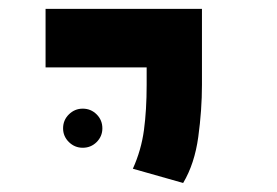

<svg xmlns="http://www.w3.org/2000/svg" viewBox="-20 -606 626 434"><path d="M394 -192.4 280.3 -224.6Q299.3 -266.6 305.4 -312Q311.5 -357.4 311.5 -414.1V-453.6H83V-585.9H436.5V-414.1Q436.5 -357.4 428.2 -296.6Q419.9 -235.8 394 -192.4ZM167 -272Q148.9 -272 135.7 -284.9Q122.6 -297.9 122.6 -315.9Q122.6 -334.5 135.7 -347.4Q148.9 -360.4 167 -360.4Q185.5 -360.4 198.5 -347.4Q211.4 -334.5 211.4 -315.9Q211.4 -297.9 198.5 -284.9Q185.5 -272 167 -272Z"/></svg>

Font: Cascadia Code NF
Style: Bold
Weight: 700
Monospace: yes
Designer: Aaron Bell
Foundry: Saja Typeworks
Version: Version 2404.023; ttfautohint (v1.8.4)